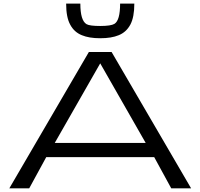

<svg xmlns="http://www.w3.org/2000/svg" viewBox="-20 -1036 1102 1056"><path d="M468.8 -750H593.8L1031.2 0H921.9L828.1 -171.9H234.4L140.6 0H31.2ZM781.2 -250 531.2 -687.5 281.2 -250ZM531.2 -825.7Q469.7 -825.7 430.2 -842.3Q387.7 -859.4 366.2 -900.4Q343.8 -940.4 343.8 -1016.1H421.9Q421.9 -923.8 455.6 -903.3Q472.7 -893.1 531.2 -893.1Q589.8 -893.1 609.4 -904.8Q640.6 -923.8 640.6 -1016.1H718.8Q718.8 -941.4 696.8 -900.4Q674.3 -858.9 632.8 -842.3Q593.3 -825.7 531.2 -825.7Z"/></svg>

Font: Michroma+
Style: Regular
Weight: 400
Designer: beogot
Foundry: beogot
Version: Version